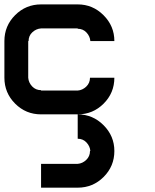

<svg xmlns="http://www.w3.org/2000/svg" viewBox="-20 -520 707 873"><path d="M390.8 -333.3Q389.2 -355 373.3 -372.1Q357.5 -389.2 333.3 -389.2V-390.8H166.7Q144.2 -389.2 127.1 -373.3Q110 -357.5 110 -333.3H108.3V-166.7Q110 -144.2 126.2 -127.1Q142.5 -110 166.7 -110V-108.3H333.3Q355 -110 372.1 -126.2Q389.2 -142.5 389.2 -166.7H500Q500 -97.5 451.2 -48.8Q402.5 0 333.3 0Q401.7 0 450.8 49.2Q500 98.3 500 166.7Q500 235.8 451.2 284.6Q402.5 333.3 333.3 333.3H166.7V225H333.3Q355 223.3 372.1 207.1Q389.2 190.8 389.2 166.7H390.8Q389.2 145 373.3 127.9Q357.5 110.8 333.3 110.8V0H166.7Q97.5 0 48.8 -48.8Q0 -97.5 0 -166.7V-333.3Q0 -402.5 48.8 -451.2Q97.5 -500 166.7 -500H333.3Q401.7 -500 450.8 -450.8Q500 -401.7 500 -333.3Z"/></svg>

Font: 0xA000-Squareish-Mono
Style: Squareish-Mono-Bold
Weight: 700
Version: Version 0.1